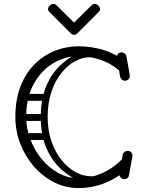

<svg xmlns="http://www.w3.org/2000/svg" viewBox="-20 -945 751 975"><path d="M379 10Q312 10 253.5 -20Q195 -50 151 -101Q107 -152 82.5 -216.5Q58 -281 58 -351Q58 -439 84 -506Q110 -573 155.5 -618.5Q201 -664 258.5 -687Q316 -710 379 -710Q444 -710 506 -691Q568 -672 618 -632Q631 -622 631 -608Q631 -596 622 -588Q613 -581 605 -581Q592 -581 583 -589Q540 -625 486.5 -642.5Q433 -660 379 -660Q310 -660 249.5 -623.5Q189 -587 151 -518Q113 -449 113 -351Q113 -293 134 -237.5Q155 -182 191.5 -137.5Q228 -93 276 -66.5Q324 -40 379 -40Q439 -40 495 -64Q551 -88 594 -131Q604 -141 617 -141Q628 -141 635 -135Q644 -129 644 -116Q644 -105 633 -94Q584 -45 517.5 -17.5Q451 10 379 10ZM611 -35Q601 -35 593.5 -43Q586 -51 586 -61Q586 -62 586.5 -63.5Q587 -65 587 -66L603 -159Q605 -167 612 -173Q619 -179 629 -179Q630 -179 631.5 -178.5Q633 -178 634 -178Q642 -177 647.5 -170Q653 -163 653 -154Q653 -153 652.5 -152Q652 -151 652 -149L635 -55Q632 -38 614 -35Q613 -35 612.5 -35Q612 -35 611 -35ZM615 -535Q605 -535 598.5 -541.5Q592 -548 590 -556Q582 -604 578 -624.5Q574 -645 573.5 -650Q573 -655 573 -655Q573 -665 580 -672Q587 -679 597 -679Q606 -679 613.5 -673Q621 -667 622 -658Q631 -610 634.5 -589.5Q638 -569 638.5 -564.5Q639 -560 639 -559Q639 -549 631.5 -542Q624 -535 615 -535ZM400 -18Q341 -41 292.5 -84Q244 -127 215.5 -193.5Q187 -260 187 -351Q187 -443 215.5 -509.5Q244 -576 293 -619.5Q342 -663 401 -685L442 -654Q403 -656 364 -635.5Q325 -615 293 -576Q261 -537 241.5 -480Q222 -423 222 -351Q222 -282 241.5 -226.5Q261 -171 293 -131.5Q325 -92 363.5 -71Q402 -50 440 -50Q445 -50 450 -50Q455 -50 459 -51ZM114 -433Q96 -433 96 -450Q96 -456 99.5 -462Q103 -468 113 -468H207Q225 -468 225 -451Q225 -444 221 -438.5Q217 -433 208 -433ZM108 -331Q90 -331 90 -348Q90 -354 93.5 -360Q97 -366 107 -366H201Q219 -366 219 -349Q219 -342 215 -336.5Q211 -331 202 -331ZM115 -234Q97 -234 97 -251Q97 -257 100.5 -263Q104 -269 114 -269H208Q226 -269 226 -252Q226 -245 222 -239.5Q218 -234 209 -234ZM266 -919 356 -830 446 -919Q452 -925 461 -925Q471 -925 479 -917Q488 -908 488 -899Q488 -891 481 -884L374 -777Q365 -768 356 -768Q347 -768 338 -777L231 -884Q224 -891 224 -899Q224 -908 233 -917Q241 -925 251 -925Q260 -925 266 -919Z"/></svg>

Font: Agu Display Uzo
Style: Regular
Weight: 400
Designer: Oluwaseun Badejo
Version: Version 1.103